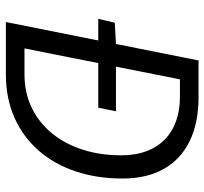

<svg xmlns="http://www.w3.org/2000/svg" viewBox="-41 -655 696 654"><g transform="rotate(90 307.0 -328.0)"><path d="M44.2 -314.7 57.5 -371 130.3 -375H359L346.9 -314.7ZM55.1 0 185.9 -656.3H310.1Q399.3 -656.3 461.4 -625.7Q523.6 -595 555.8 -537.2Q588.1 -479.4 588.1 -397.3Q588.1 -309.6 563.4 -236.7Q538.8 -163.8 492.3 -110.9Q445.9 -58.1 380.2 -29Q314.5 0 233 0ZM144.9 -63.4H233.2Q295.5 -63.4 346.1 -87.6Q396.7 -111.8 433.4 -156.2Q470.1 -200.6 489.5 -260.7Q509 -320.9 509 -392.2Q509 -455.9 485.3 -500.7Q461.5 -545.6 416.6 -569.2Q371.7 -592.9 307.5 -592.9H250.3Z"/></g></svg>

Font: Source Sans 3
Style: Italic
Weight: 200
Italic angle: -11°
Designer: Paul D. Hunt
Foundry: Adobe
Version: Version 3.046;hotconv 1.0.118;makeotfexe 2.5.65603